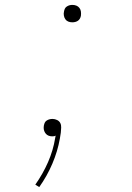

<svg xmlns="http://www.w3.org/2000/svg" viewBox="-20 -548 540 783"><path d="M275 -457Q266 -457 258.5 -460Q251 -463 246.5 -469.5Q242 -476 240.5 -484.5Q239 -493 241 -501Q242 -507 244.5 -512.5Q247 -518 252.5 -521.5Q258 -525 263.5 -526.5Q269 -528 275 -528Q284 -528 291.5 -525Q299 -522 304 -515.5Q309 -509 310 -500.5Q311 -492 310 -484Q309 -478 306 -472.5Q303 -467 298 -463.5Q293 -460 287 -458.5Q281 -457 275 -457ZM140 215 124 205Q155 161 176 113Q197 65 205 15L207 5Q204 7 200 7.5Q196 8 193 8Q185 8 178.5 5.5Q172 3 167.5 -2Q163 -7 160.5 -13.5Q158 -20 158 -28Q159 -30 158.5 -32Q158 -34 159 -36Q160 -42 162.5 -47.5Q165 -53 170.5 -56.5Q176 -60 182 -61.5Q188 -63 194 -63Q204 -63 213 -58.5Q222 -54 226 -46Q230 -38 229.5 -27.5Q229 -17 228 -7L224 18Q215 69 193.5 119.5Q172 170 140 215Z"/></svg>

Font: Iosevka Curly Slab Thin
Style: Italic
Weight: 100
Italic angle: -9°
Monospace: yes
Designer: Belleve Invis
Foundry: Belleve Invis
Version: Version 22.1.2; ttfautohint (v1.8.4)